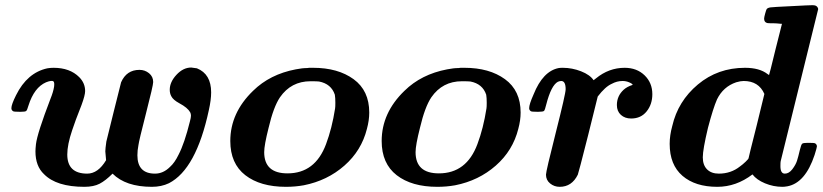

<svg xmlns="http://www.w3.org/2000/svg" viewBox="-20 -714 3182 742"><path d="M636 -367Q636 -397 662 -425Q688 -453 719 -453Q723 -453 741 -450Q796 -428 796 -357Q796 -328 787 -288Q738 -60 633 -6Q604 8 567 8Q466 8 415 -43Q388 -16 365 -4Q342 8 306 8Q198 8 150 -41Q117 -72 117 -129Q117 -139 119 -157Q124 -199 175 -332Q186 -359 189 -379Q191 -395 187 -399Q181 -405 158 -396Q112 -376 90 -306Q85 -288 81 -285Q77 -282 61 -282H55Q34 -282 31 -284Q24 -288 24 -296Q24 -310 42 -346Q85 -433 163 -450Q175 -452 187 -452Q250 -452 286 -416Q309 -393 309 -362Q309 -346 295 -308Q270 -245 259 -211Q240 -155 240 -117Q240 -43 317 -43Q359 -43 390 -95Q387 -128 387 -129Q387 -139 391 -167Q393 -177 419.5 -282.5Q446 -388 448 -396Q469 -444 519 -444Q540 -444 556 -431Q572 -418 572 -397Q572 -384 544.5 -277Q517 -170 515 -153Q511 -133 511 -114Q511 -43 579 -43Q611 -43 637 -69Q655 -85 670 -116Q693 -160 714 -245Q718 -260 718 -267Q718 -274 715 -280Q705 -298 673 -315Q649 -328 642 -342Q636 -353 636 -367Z M1085 8Q986 8 928 -37Q870 -82 870 -169Q870 -278 958 -363Q1023 -427 1123 -446Q1148 -451 1167 -451L1175 -452Q1184 -452 1190 -452Q1286 -452 1346.5 -408Q1407 -364 1407 -279Q1407 -249 1398 -216Q1377 -132 1311 -74Q1245 -16 1154 2Q1121 8 1085 8ZM1001 -126Q1001 -44 1091 -44Q1198 -44 1240 -157Q1263 -218 1275 -295Q1276 -301 1276 -317Q1276 -336 1274 -348Q1260 -390 1213 -399Q1206 -400 1180 -400Q1105 -400 1062 -338Q1037 -301 1018 -220Q1001 -153 1001 -126Z M1670 8Q1571 8 1513 -37Q1455 -82 1455 -169Q1455 -278 1543 -363Q1608 -427 1708 -446Q1733 -451 1752 -451L1760 -452Q1769 -452 1775 -452Q1871 -452 1931.5 -408Q1992 -364 1992 -279Q1992 -249 1983 -216Q1962 -132 1896 -74Q1830 -16 1739 2Q1706 8 1670 8ZM1586 -126Q1586 -44 1676 -44Q1783 -44 1825 -157Q1848 -218 1860 -295Q1861 -301 1861 -317Q1861 -336 1859 -348Q1845 -390 1798 -399Q1791 -400 1765 -400Q1690 -400 1647 -338Q1622 -301 1603 -220Q1586 -153 1586 -126Z M2090 -39Q2090 -52 2128 -202Q2166 -352 2166 -369Q2166 -401 2149 -401Q2143 -401 2136 -398Q2110 -384 2091 -310Q2086 -289 2082.5 -285.5Q2079 -282 2061 -282H2056Q2035 -282 2032 -284Q2025 -288 2025 -296Q2025 -311 2042 -349Q2078 -439 2139 -451Q2144 -452 2155 -452Q2191 -452 2225.5 -438.5Q2260 -425 2274 -404L2283 -411Q2333 -452 2394 -452Q2441 -452 2471 -423Q2501 -394 2501 -350Q2501 -311 2479 -283.5Q2457 -256 2419 -256Q2395 -256 2379.5 -270Q2364 -284 2364 -308Q2364 -343 2390 -367Q2403 -379 2425 -386Q2425 -390 2411 -396Q2399 -401 2386 -401Q2364 -401 2344 -390Q2319 -379 2290 -341L2253 -192Q2215 -42 2213 -39Q2190 8 2143 8Q2122 8 2106 -5Q2090 -18 2090 -39Z M2752 8Q2667 8 2617.5 -34.5Q2568 -77 2568 -158Q2568 -191 2578 -227Q2600 -323 2677 -387.5Q2754 -452 2859 -452Q2915 -452 2946 -428L2952 -424Q2953 -424 2977 -523L3002 -622H2998Q2997 -622 2993 -622.5Q2989 -623 2982.5 -623.5Q2976 -624 2971 -624Q2966 -624 2960 -624Q2954 -624 2950 -624.5Q2946 -625 2945 -625Q2933 -628 2933 -642Q2933 -647 2937 -661.5Q2941 -676 2943 -679Q2947 -684 2958 -685.5Q2969 -687 3034 -690Q3107 -694 3121 -694Q3139 -694 3142 -679L2997 -91Q2996 -87 2996 -72Q2996 -43 3013 -43Q3029 -43 3042 -60Q3055 -77 3060 -92.5Q3065 -108 3071 -134Q3076 -155 3080 -158.5Q3084 -162 3101 -162H3106Q3127 -162 3130 -160Q3137 -156 3137 -148Q3137 -144 3128 -115Q3092 -7 3023 6Q3011 8 3004 8Q2969 8 2936.5 -5.5Q2904 -19 2888 -40Q2825 8 2752 8ZM2934 -351Q2912 -401 2854 -401Q2842 -401 2825 -396Q2775 -379 2751 -330Q2736 -296 2716 -220Q2696 -136 2696 -106Q2696 -76 2712.5 -59.5Q2729 -43 2758 -43Q2805 -43 2840 -71Q2850 -78 2861.5 -89Q2873 -100 2873 -103Q2873 -106 2904 -228Z"/></svg>

Font: MathJax_Math
Style: Bold Italic
Weight: 700
Version: Version 1.1